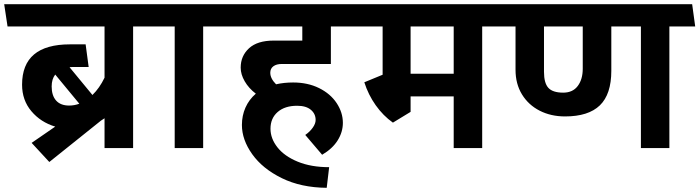

<svg xmlns="http://www.w3.org/2000/svg" viewBox="-43 -711 3358 922"><path d="M596.2 0H459V-143.1L441.9 -131.8L193.8 66.9L108.9 -24.9L222.2 -103Q152.3 -124 107.7 -177Q63 -230 63 -304.2Q63 -498 293 -498H368.2L382.8 -389.2H308.1Q295.9 -389.2 291 -388.2L400.9 -254.9Q435.1 -288.1 459 -337.9V-584H-6.8L-22.9 -690.9H705.1L720.2 -584H596.2ZM205.1 -295.9Q205.1 -252 226.6 -228Q248 -204.1 289.1 -204.1Q314 -204.1 337.9 -212.9L222.2 -353Q205.1 -331.1 205.1 -295.9Z M932.6 0H795.9V-584H690.9L674.8 -690.9H1042L1056.6 -584H932.6Z M1603.5 -121.1Q1603.5 -77.1 1578.6 -37.1Q1553.7 2.9 1503.9 32.2L1422.9 -63Q1444.8 -78.1 1458.7 -97.7Q1472.7 -117.2 1472.7 -134.8Q1472.7 -164.6 1449.7 -183.8Q1426.8 -203.1 1383.8 -203.1Q1324.7 -203.1 1290.3 -173.1Q1255.9 -143.1 1255.9 -92.8Q1255.9 -45.9 1289.3 -3.4Q1322.8 39.1 1386.7 65.4Q1450.7 91.8 1537.6 91.8L1525.9 190.9Q1402.8 189.9 1310.3 144.5Q1217.8 99.1 1168.2 29.5Q1118.7 -40 1118.7 -110.8Q1118.7 -155.8 1135.7 -194.3Q1152.8 -232.9 1185.5 -261.2Q1151.4 -287.1 1132.1 -320.6Q1112.8 -354 1112.8 -386.2Q1112.8 -442.4 1152.8 -479.2Q1192.9 -516.1 1271.5 -516.1H1408.7V-584H1024.9L1007.8 -690.9H1671.9L1687.5 -584H1545.9V-403.8H1310.5Q1284.7 -403.8 1269.8 -392.8Q1254.9 -381.8 1254.9 -361.8Q1254.9 -334 1282.7 -306.2Q1320.8 -314.9 1364.7 -314.9Q1434.6 -314.9 1489 -288.1Q1543.5 -261.2 1573.5 -216.1Q1603.5 -170.9 1603.5 -121.1Z M2272.5 0H2135.7V-248H1928.7V-173.8L1843.8 -122.1Q1796.9 -155.3 1761.2 -205.6Q1725.6 -255.9 1706.5 -315.9L1794.4 -352.1V-584H1653.8L1637.7 -690.9H2381.8L2396.5 -584H2272.5ZM1928.7 -584V-356.9H2135.7V-584Z M3171.4 0H3034.7V-584H2892.6V-371.1Q2892.6 -258.3 2837.6 -205.1Q2782.7 -151.9 2670.4 -151.9Q2602.5 -151.9 2548.6 -179.4Q2494.6 -207 2463.6 -257.6Q2432.6 -308.1 2432.6 -376V-584H2367.7L2351.6 -690.9H3280.8L3295.4 -584H3171.4ZM2569.3 -584V-366.2Q2569.3 -312 2590.3 -289.1Q2611.3 -266.1 2661.6 -266.1Q2707.5 -266.1 2731.4 -298.1Q2755.4 -330.1 2755.4 -380.9V-584Z"/></svg>

Font: Kadwa
Style: Bold
Weight: 700
Designer: Sol Matas
Foundry: Sol Matas
Version: Version 1.001;PS 001.000;hotconv 1.0.70;makeotf.lib2.5.58329